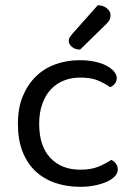

<svg xmlns="http://www.w3.org/2000/svg" viewBox="-20 -707 518 740"><path d="M289 -408Q255 -408 226 -396.5Q197 -385 176 -362.5Q155 -340 143 -306.5Q131 -273 131 -230Q131 -144 174 -98.5Q217 -53 289 -53Q331 -53 359 -64.5Q387 -76 409 -91Q420 -85 427 -76Q434 -67 434 -54Q434 -40 423 -28Q412 -16 392.5 -7Q373 2 346.5 7.5Q320 13 289 13Q237 13 193 -2Q149 -17 117 -47Q85 -77 67 -122.5Q49 -168 49 -230Q49 -291 68 -336.5Q87 -382 119 -413Q151 -444 194.5 -459.5Q238 -475 287 -475Q318 -475 344.5 -469.5Q371 -464 390 -454Q409 -444 419.5 -431.5Q430 -419 430 -406Q430 -394 423 -385Q416 -376 405 -371Q383 -386 357 -397Q331 -408 289 -408ZM357 -687Q379 -686 392.5 -674.5Q406 -663 406 -649Q406 -635 400 -626.5Q394 -618 380 -605L289 -516Q269 -516 257 -526.5Q245 -537 245 -550Q245 -558 250 -565Q255 -572 260 -578Z"/></svg>

Font: Baloo Chettan 2
Style: Regular
Weight: 400
Designer: Maithili Shingre, Unnati Kotecha and Ek Type
Foundry: Ek Type
Version: Version 1.640;hotconv 1.0.111;makeotfexe 2.5.65597; ttfautoh